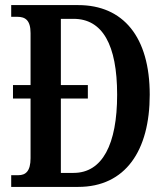

<svg xmlns="http://www.w3.org/2000/svg" viewBox="-20 -734 653 754"><path d="M24 0H287C473 0 568 -143 568 -362C568 -589 464 -714 287 -714H24V-668H48C79 -668 100 -655 100 -604V-400H31V-347H100V-113C100 -62 81 -46 52 -46H24ZM269 -55H219V-347H325V-400H219V-660H269C382 -660 440 -559 440 -362C440 -167 382 -55 269 -55Z"/></svg>

Font: Noto Serif Lao ExtraCondensed SemiBold
Style: Regular
Weight: 600
Width: 2
Designer: Monotype Design Team
Foundry: Monotype Imaging Inc.
Version: Version 2.003